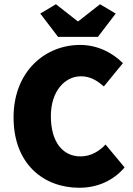

<svg xmlns="http://www.w3.org/2000/svg" viewBox="-20 -874 626 906"><path d="M354 12C438 12 513 -20 568 -84L478 -192C450 -162 410 -136 360 -136C276 -136 220 -204 220 -326C220 -444 286 -514 362 -514C406 -514 438 -494 470 -466L560 -576C514 -622 444 -662 358 -662C194 -662 44 -538 44 -320C44 -98 188 12 354 12ZM254 -700H442L526 -810L452 -854L350 -774H346L244 -854L170 -810Z"/></svg>

Font: Giro Sans Black
Style: Regular
Weight: 900
Designer: Paul D. Hunt
Foundry: Adobe Systems Incorporated
Version: Version 1.000;PS 1.0;hotconv 1.0.88;makeotf.lib2.5.647800